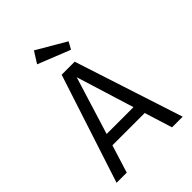

<svg xmlns="http://www.w3.org/2000/svg" viewBox="-194 -730 815 815"><g transform="rotate(-45 213.0 -323.0)"><path d="M114.3 -125 75.2 0H14.2L173.8 -489.3H252L411.1 0H347.2L308.1 -125ZM292 -176.3 211.4 -436.5 130.9 -176.3ZM294.9 -568.8 276.9 -536.1 131.3 -594.2 163.6 -645.5Z"/></g></svg>

Font: Amiri Typewriter
Style: Regular
Weight: 400
Monospace: yes
Designer: Khaled Hosny
Version: Version 1.1